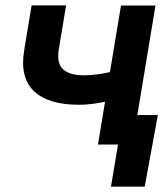

<svg xmlns="http://www.w3.org/2000/svg" viewBox="-20 -536 608 712"><path d="M272.5 -147.5Q159.2 -147.5 106 -198Q52.7 -248.5 69.8 -350.1L97.2 -516.1H225.1L198.2 -354Q189.5 -301.8 213.6 -279.3Q237.8 -256.8 290 -256.8Q315.4 -256.8 339.4 -260Q363.3 -263.2 387.7 -268.6L428.7 -515.6H556.6L471.2 0H343.3L369.6 -158.7Q346.2 -153.8 321.3 -150.6Q296.4 -147.5 272.5 -147.5ZM391.6 156.2 417.5 0H377L395 -109.4H565.4L516.6 156.2Z"/></svg>

Font: Inter Display Semi Bold
Style: Italic
Weight: 600
Italic angle: -9.39999°
Designer: Rasmus Andersson
Foundry: rsms
Version: Version 4.000;git-4fc901f